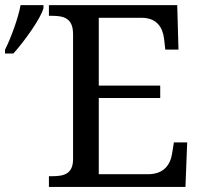

<svg xmlns="http://www.w3.org/2000/svg" viewBox="-73 -734 797 754"><path d="M507.8 -49.8H314.9V-349.1H556.2V-397.9H314.9V-664.1H482.9C543 -664.1 565.9 -626 571.3 -582L576.2 -539.1H627.9L623 -713.9H119.1V-671.9H131.8C178.2 -671.9 213.9 -662.1 213.9 -600.1V-108.9C213.9 -50.3 177.2 -42 131.8 -42H119.1V0H655.3L662.1 -174.8H609.9L603 -131.8C596.2 -86.9 570.3 -49.8 507.8 -49.8ZM-53.2 -523.9H-20.5C0 -546.4 26.9 -580.6 50.8 -615.7C74.2 -649.9 92.8 -682.6 97.7 -702.1V-713.9H7.8C-1 -664.1 -30.8 -582.5 -53.2 -539.1Z"/></svg>

Font: The Erased English
Style: Regular
Weight: 400
Designer: Monotype Design team + ligartures altered by 180 Amsterdam
Foundry: Monotype Imaging Inc.
Version: Version 1.030;Glyphs 3.1.2 (3151)